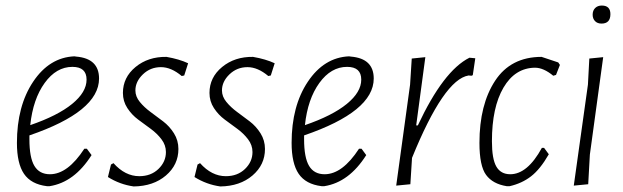

<svg xmlns="http://www.w3.org/2000/svg" viewBox="-20 -665 2247 692"><path d="M310 -106Q248 -8 159 6H149Q92 -1 66.5 -38.5Q41 -76 41 -150Q41 -283 99.5 -370.5Q158 -458 248 -462L255 -461Q337 -454 337 -382Q337 -263 86 -177V-163Q86 -97 104 -67Q122 -37 160 -37Q224 -37 284 -129H293ZM241 -424Q183 -424 141 -366Q99 -308 89 -214Q188 -248 240 -290.5Q292 -333 292 -378Q292 -424 241 -424Z M580 -460Q626 -452 658 -437L644 -393L635 -391Q597 -423 560 -423Q522 -423 495 -397Q468 -371 468 -339Q468 -317 484 -297.5Q500 -278 522.5 -261.5Q545 -245 568 -227.5Q591 -210 607 -184.5Q623 -159 623 -128Q623 -71 578 -32.5Q533 6 462 7Q412 0 369 -27L380 -72L389 -77Q431 -30 482 -30Q524 -30 551 -56Q578 -82 578 -117Q578 -142 562 -163Q546 -184 523.5 -200.5Q501 -217 478 -234Q455 -251 439 -275.5Q423 -300 423 -330Q423 -386 468.5 -423.5Q514 -461 580 -460Z M892 -460Q938 -452 970 -437L956 -393L947 -391Q909 -423 872 -423Q834 -423 807 -397Q780 -371 780 -339Q780 -317 796 -297.5Q812 -278 834.5 -261.5Q857 -245 880 -227.5Q903 -210 919 -184.5Q935 -159 935 -128Q935 -71 890 -32.5Q845 6 774 7Q724 0 681 -27L692 -72L701 -77Q743 -30 794 -30Q836 -30 863 -56Q890 -82 890 -117Q890 -142 874 -163Q858 -184 835.5 -200.5Q813 -217 790 -234Q767 -251 751 -275.5Q735 -300 735 -330Q735 -386 780.5 -423.5Q826 -461 892 -460Z M1300 -106Q1238 -8 1149 6H1139Q1082 -1 1056.5 -38.5Q1031 -76 1031 -150Q1031 -283 1089.5 -370.5Q1148 -458 1238 -462L1245 -461Q1327 -454 1327 -382Q1327 -263 1076 -177V-163Q1076 -97 1094 -67Q1112 -37 1150 -37Q1214 -37 1274 -129H1283ZM1231 -424Q1173 -424 1131 -366Q1089 -308 1079 -214Q1178 -248 1230 -290.5Q1282 -333 1282 -378Q1282 -424 1231 -424Z M1513 -459 1480 -213H1486Q1578 -410 1672 -457L1693 -455L1684 -394L1679 -392L1669 -393Q1580 -379 1465 -96L1459 -1L1408 4L1458 -360L1464 -454Z M1932 -460 1992 -440 1998 -431 1984 -395 1974 -392Q1939 -421 1908 -421Q1836 -420 1794.5 -349Q1753 -278 1753 -156Q1753 -92 1769 -64.5Q1785 -37 1819 -37Q1881 -37 1933 -132H1941L1958 -109Q1927 -55 1894 -29.5Q1861 -4 1817 6H1806Q1756 -2 1732 -34.5Q1708 -67 1708 -150Q1708 -288 1764.5 -374Q1821 -460 1932 -460Z M2149 -645Q2180 -645 2180 -614Q2180 -580 2148 -580Q2133 -580 2124.5 -589Q2116 -598 2116 -612Q2116 -627 2125 -636Q2134 -645 2149 -645ZM2154 -459 2106 -108 2100 -1 2048 4 2099 -360 2104 -454Z"/></svg>

Font: Alegreya Sans Light
Style: Italic
Weight: 300
Italic angle: -7°
Designer: Juan Pablo del Peral
Foundry: Huerta Tipografica
Version: Version 2.007